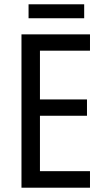

<svg xmlns="http://www.w3.org/2000/svg" viewBox="-20 -874 488 894"><path d="M372 -854H113V-789H372ZM399 0V-77H166V-335H385V-411H166V-638H399V-714H80V0Z"/></svg>

Font: Noto Sans Lao Looped Condensed
Style: Regular
Weight: 400
Width: 3
Designer: Mark Frömberg, Ben Mitchell
Foundry: The Fontpad Ltd
Version: Version 1.003